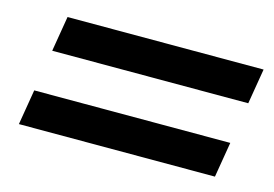

<svg xmlns="http://www.w3.org/2000/svg" viewBox="-52 -561 674 473"><g transform="rotate(15 285.0 -325.0)"><path d="M55 -378.3 70 -468.3H570L555 -378.3ZM22.5 -182.5 37.5 -272.5H537.5L522.5 -182.5Z"/></g></svg>

Font: Familjen Grotesk Medium
Style: Italic
Weight: 500
Italic angle: -9.46201°
Designer: Anders Wikstroem, Jonas Baeckman, Matilda Gysing, Kristian Moeller
Foundry: Familjen STHLM AB
Version: Version 2.002; ttfautohint (v1.8.4.7-5d5b)